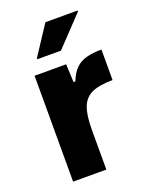

<svg xmlns="http://www.w3.org/2000/svg" viewBox="-137 -795 683 869"><g transform="rotate(-20 205.0 -360.5)"><path d="M62 0V-510H214L218 -423H227Q241 -460 262.5 -481Q284 -502 315 -510Q346 -518 387 -518V-371Q324 -371 288 -355Q252 -339 237 -300.5Q222 -262 222 -193V0ZM99 -576V-581L191 -721H346V-716L213 -576Z"/></g></svg>

Font: Saira Thin
Style: Bold
Weight: 700
Version: Version 1.101